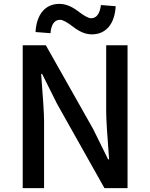

<svg xmlns="http://www.w3.org/2000/svg" viewBox="-20 -969 774 989"><path d="M97 -736H216L460 -304L537 -148H542Q527 -338 527 -393V-736H637V0H518L274 -434L197 -588H192Q207 -398 207 -347V0H97ZM358 -830Q310 -867 290 -867Q246 -867 240 -798L163 -804Q167 -873 200 -912Q233 -949 286 -949Q332 -949 381 -912Q429 -875 449 -875Q491 -875 500 -943L576 -937Q572 -868 539 -829Q506 -792 453 -792Q407 -792 358 -830Z"/></svg>

Font: Noto Sans S Chinese Medium
Style: Regular
Weight: 500
Designer: Ryoko NISHIZUKA  (kana & ideographs); Paul D. Hunt (Latin, Greek & Cyrillic); Wenlong ZHANG  (bopomofo); Sandoll Communi
Foundry: Adobe Systems Incorporated
Version: Version 1.000;PS 1;hotconv 1.0.78;makeotf.lib2.5.61930